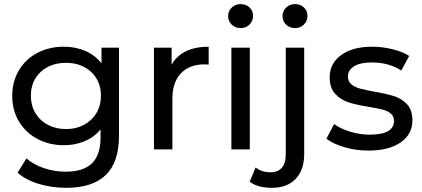

<svg xmlns="http://www.w3.org/2000/svg" viewBox="-20 -716 2022 920"><path d="M550.2 -487.6H466.4V-412.2C446.2 -438.5 420.3 -458.5 388.7 -472C357.1 -485.5 322.9 -492.2 286.1 -492.2C239.5 -492.2 197.3 -482.4 159.6 -462.8C121.9 -443.1 92.3 -415.4 70.8 -379.5C49.4 -343.6 38.6 -302.7 38.6 -256.7C38.6 -210.7 49.4 -169.7 70.8 -133.9C92.3 -98 121.9 -70.1 159.6 -50.1C197.3 -30.2 239.5 -20.2 286.1 -20.2C321.7 -20.2 354.7 -26.5 385 -39.1C415.4 -51.7 441 -70.5 461.8 -95.7V-57C461.8 -1.8 448.2 39.3 420.9 66.2C393.6 93.2 351.4 106.7 294.4 106.7C258.8 106.7 224.3 101 190.9 89.7C157.5 78.4 129.4 62.9 106.7 43.2L64.4 111.3C90.2 134.6 123.9 152.6 165.6 165.1C207.3 177.7 251.2 184 297.2 184C381.2 184 444.4 163.6 486.7 122.8C529 82 550.2 19 550.2 -66.2ZM382.3 -117.8C356.8 -104.3 328.1 -97.5 296.2 -97.5C263.7 -97.5 234.8 -104.3 209.3 -117.8C183.8 -131.3 163.9 -150.1 149.5 -174.3C135.1 -198.6 127.9 -226 127.9 -256.7C127.9 -303.9 143.5 -342.1 174.8 -371.2C206.1 -400.4 246.6 -414.9 296.2 -414.9C345.3 -414.9 385.5 -400.4 416.8 -371.2C448 -342.1 463.7 -303.9 463.7 -256.7C463.7 -226 456.5 -198.6 442.1 -174.3C427.6 -150.1 407.7 -131.3 382.3 -117.8Z M870.4 -470.1C840.4 -455.4 817.7 -433.9 802.4 -405.7V-487.6H717.7V0H806V-242.9C806 -295.6 819.7 -336.3 847 -364.8C874.3 -393.3 911.8 -407.6 959.7 -407.6C968.3 -407.6 975 -407.3 979.9 -406.6V-492.2C937 -492.2 900.5 -484.8 870.4 -470.1Z M1088.7 -487.6V0H1177V-487.6ZM1090.1 -598C1101.4 -587 1115.7 -581.4 1132.9 -581.4C1150.1 -581.4 1164.3 -587.1 1175.7 -598.5C1187 -609.8 1192.7 -623.8 1192.7 -640.3C1192.7 -656.3 1187 -669.6 1175.7 -680.3C1164.3 -691.1 1150.1 -696.4 1132.9 -696.4C1115.7 -696.4 1101.4 -690.8 1090.1 -679.4C1078.8 -668.1 1073.1 -654.4 1073.1 -638.5C1073.1 -622.5 1078.8 -609 1090.1 -598Z M1222.4 176.6C1240.8 181.5 1260.7 184 1282.2 184C1331.8 184 1370.2 169.6 1397.2 140.8C1424.1 111.9 1437.6 72.4 1437.6 22.1V-487.6H1349.3V23.9C1349.3 52.1 1343 73.4 1330.5 87.9C1317.9 102.3 1299.9 109.5 1276.6 109.5C1247.2 109.5 1223.3 101.8 1204.9 86.5L1176.4 154.6C1188.6 164.4 1204 171.7 1222.4 176.6ZM1350.7 -598C1362 -587 1376.3 -581.4 1393.5 -581.4C1410.7 -581.4 1424.9 -587.1 1436.3 -598.5C1447.6 -609.8 1453.3 -623.8 1453.3 -640.3C1453.3 -656.3 1447.6 -669.6 1436.3 -680.3C1424.9 -691.1 1410.7 -696.4 1393.5 -696.4C1376.3 -696.4 1362 -690.8 1350.7 -679.4C1339.4 -668.1 1333.7 -654.4 1333.7 -638.5C1333.7 -622.5 1339.4 -609 1350.7 -598Z M1630.6 -10.6C1667.4 0.2 1705.7 5.5 1745.6 5.5C1810.6 5.5 1861.9 -7.5 1899.7 -33.6C1937.4 -59.6 1956.2 -94.8 1956.2 -138.9C1956.2 -172 1947.7 -197.8 1930.5 -216.2C1913.3 -234.6 1892.6 -247.6 1868.4 -255.3C1844.2 -263 1812.4 -270.2 1773.2 -276.9C1743.7 -282.4 1720.9 -287.3 1704.6 -291.6C1688.4 -295.9 1674.7 -302.7 1663.7 -311.9C1652.6 -321.1 1647.1 -333.7 1647.1 -349.6C1647.1 -369.8 1656.9 -386.1 1676.6 -398.4C1696.2 -410.6 1724.7 -416.8 1762.1 -416.8C1816.1 -416.8 1863 -403.9 1902.9 -378.1L1940.6 -448C1919.7 -461.5 1893.1 -472.3 1860.6 -480.2C1828.1 -488.2 1795.5 -492.2 1763 -492.2C1701.1 -492.2 1651.7 -478.9 1614.9 -452.2C1578.1 -425.5 1559.7 -390.1 1559.7 -345.9C1559.7 -311.6 1568.6 -284.9 1586.4 -265.9C1604.2 -246.9 1625.5 -233.4 1650.3 -225.4C1675.2 -217.4 1707.2 -210.4 1746.5 -204.2C1775.3 -199.3 1797.5 -194.9 1813.2 -190.9C1828.8 -186.9 1841.9 -180.6 1852.3 -172C1862.7 -163.5 1867.9 -151.8 1867.9 -137.1C1867.9 -92.9 1829.3 -70.8 1752 -70.8C1720.7 -70.8 1689.7 -75.4 1659.1 -84.6C1628.4 -93.8 1602.3 -106.1 1580.9 -121.4L1544.1 -51.5C1564.9 -35 1593.8 -21.3 1630.6 -10.6Z"/></svg>

Font: Montserrat Ace
Style: Regular
Weight: 500
Designer: Julieta Ulanovsky
Foundry: Julieta Ulanovsky
Version: Version 1